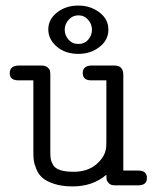

<svg xmlns="http://www.w3.org/2000/svg" viewBox="-20 -667 565 691"><path d="M15.1 -403.8Q15.1 -430.7 47.9 -431.2H127.9Q143.1 -431.2 150.6 -425Q158.2 -418.9 159.7 -413.1Q161.1 -407.2 161.1 -397V-120.1Q161.1 -104 162.6 -95Q164.1 -85.9 171.1 -73.5Q178.2 -61 196.5 -54.9Q214.8 -48.8 245.1 -48.8Q294.9 -48.8 326.4 -75.4Q357.9 -102.1 361.8 -134.8Q362.8 -143.6 362.8 -163.1V-377.9H307.1Q278.3 -377.9 277.8 -403.8Q277.8 -430.7 310.1 -431.2H392.1Q424.3 -431.2 423.8 -396V-53.2H478Q508.8 -53.2 508.8 -25.9Q508.8 0 477.1 0H394Q378.9 0 372.1 -7.1Q365.2 -14.2 364 -20Q362.8 -25.9 362.8 -38.1Q314 3.9 241.2 3.9Q202.1 3.9 174.1 -5.6Q146 -15.1 132.1 -27.6Q118.2 -40 110.6 -59.1Q103 -78.1 101.6 -90.1Q100.1 -102.1 100.1 -118.2V-377.9H45.9Q15.1 -377.9 15.1 -403.8ZM153.8 -561Q153.8 -597.2 185.3 -622.1Q216.8 -647 262.2 -647Q305.2 -647 337.6 -622.6Q370.1 -598.1 370.1 -560.1Q370.1 -522.9 338.1 -498Q306.2 -473.1 262.2 -473.1Q214.4 -473.1 184.1 -499.5Q153.8 -525.9 153.8 -561ZM227.1 -595.9Q212.9 -580.1 212.9 -560.1Q212.9 -540 226.6 -524.4Q240.2 -508.8 262.2 -508.8Q284.2 -508.8 297.6 -524.4Q311 -540 311 -560.1Q311 -580.1 297.1 -595.9Q283.2 -611.8 262.2 -611.8Q241.2 -611.8 227.1 -595.9Z"/></svg>

Font: CMU Typewriter Text
Style: Light
Weight: 200
Version: Version 0.7.0